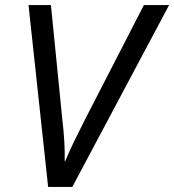

<svg xmlns="http://www.w3.org/2000/svg" viewBox="-20 -734 684 754"><path d="M169 0 92 -714H180L225 -262Q230 -221 232.5 -179Q235 -137 234 -101H236Q251 -137 270 -176.5Q289 -216 313 -263L545 -714H644L264 0Z"/></svg>

Font: Noto Sans IKEA
Style: Italic
Weight: 400
Italic angle: -12°
Designer: Monotype Design Team
Foundry: Monotype Imaging Inc.
Version: Version 2.001